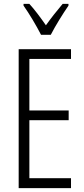

<svg xmlns="http://www.w3.org/2000/svg" viewBox="-20 -967 432 987"><path d="M191 -788H241C265 -835 303 -896 332 -938V-947H302C268 -906 246 -879 216 -837C189 -876 157 -919 131 -947H101V-938C129 -899 167 -835 191 -788ZM345 0V-51H131V-349H333V-399H131V-664H345V-714H76V0Z"/></svg>

Font: Noto Sans Georgian ExtraCondensed Light
Style: Regular
Weight: 300
Width: 2
Designer: Monotype Design Team, Akaki Razmadze
Foundry: Google LLC
Version: Version 2.005